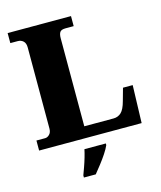

<svg xmlns="http://www.w3.org/2000/svg" viewBox="-134 -810 945 1127"><g transform="rotate(-15 338.5 -246.5)"><path d="M21 0V-61H74Q88 -61 100.5 -73.5Q113 -86 113 -109V-602Q113 -628 99.5 -640.5Q86 -653 66 -653H21V-714H406V-653H357Q330 -653 322 -640.5Q314 -628 314 -604V-69H492Q519 -69 538.5 -87Q558 -105 571 -154L592 -229H651L644 0ZM234 208Q241 189 250.5 162.5Q260 136 268 108.5Q276 81 280 61H410V71Q401 92 383.5 118.5Q366 145 345 172Q324 199 306 221H234Z"/></g></svg>

Font: Noto Serif Telugu Black
Style: Regular
Weight: 900
Designer: Jelle Bosma - Monotype Design Team
Foundry: Monotype Imaging Inc.
Version: Version 2.005; ttfautohint (v1.8.4.7-5d5b)